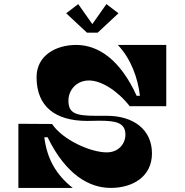

<svg xmlns="http://www.w3.org/2000/svg" viewBox="-20 -920 904 940"><path d="M458 -760 560 -855 501 -900 432 -802 363 -900 304 -855 406 -760ZM416 -526C475 -526 555 -477 615 -400H794V-700H557C621 -632 655 -539 665 -451H649C567 -631 459 -700 353 -700C253 -700 159 -648 159 -542C159 -398 251 -328 407 -328C427 -328 447 -329 466 -329C546 -329 594 -320 594 -261C594 -215 559 -174 503 -174C422 -174 286 -236 235 -313L70 -314V0H336C254 -65 210 -143 197 -248H213C304 -62 419 0 522 0C631 0 724 -56 724 -169C724 -286 633 -353 504 -353H451C351 -353 315 -365 315 -427C315 -479 354 -526 416 -526Z"/></svg>

Font: Space Cowgirl Black
Style: Regular
Weight: 900
Designer: Valery Marier
Foundry: Valery Marier
Version: Version 1.000;hotconv 1.0.109;makeotfexe 2.5.65596